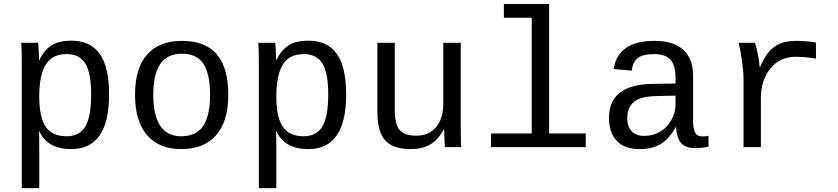

<svg xmlns="http://www.w3.org/2000/svg" viewBox="-20 -745 4241 972"><path d="M532.2 -266.6Q532.2 9.8 340.8 9.8Q220.7 9.8 179.2 -80.1H176.8Q178.7 -76.2 178.7 1V207.5H90.3V-418.9Q90.3 -502 87.4 -528.3H172.9Q173.3 -526.4 174.3 -513.9Q175.3 -501.5 176.5 -477.3Q177.7 -453.1 177.7 -441.4H179.7Q204.1 -492.7 241.9 -515.9Q279.8 -539.1 340.8 -539.1Q437.5 -539.1 484.9 -472.4Q532.2 -405.8 532.2 -266.6ZM441.4 -266.6Q441.4 -377 411.6 -424.1Q381.8 -471.2 317.9 -471.2Q244.1 -471.2 211.4 -417.7Q178.7 -364.3 178.7 -255.9Q178.7 -151.9 211.4 -103.5Q244.1 -55.2 316.9 -55.2Q381.8 -55.2 411.6 -104.5Q441.4 -153.8 441.4 -266.6Z M1135.7 -264.6Q1135.7 -131.3 1074.5 -60.8Q1013.2 9.8 897.5 9.8Q784.2 9.8 723.9 -61.5Q663.6 -132.8 663.6 -264.6Q663.6 -400.9 725.3 -469.5Q787.1 -538.1 900.4 -538.1Q1019.5 -538.1 1077.6 -470.2Q1135.7 -402.3 1135.7 -264.6ZM1043.5 -264.6Q1043.5 -369.6 1010 -421.4Q976.6 -473.1 901.9 -473.1Q826.2 -473.1 791 -420.4Q755.9 -367.7 755.9 -264.6Q755.9 -162.1 791 -108.6Q826.2 -55.2 896.5 -55.2Q974.1 -55.2 1008.8 -107.4Q1043.5 -159.7 1043.5 -264.6Z M1732.4 -266.6Q1732.4 9.8 1541 9.8Q1420.9 9.8 1379.4 -80.1H1377Q1378.9 -76.2 1378.9 1V207.5H1290.5V-418.9Q1290.5 -502 1287.6 -528.3H1373Q1373.5 -526.4 1374.5 -513.9Q1375.5 -501.5 1376.7 -477.3Q1377.9 -453.1 1377.9 -441.4H1379.9Q1404.3 -492.7 1442.1 -515.9Q1480 -539.1 1541 -539.1Q1637.7 -539.1 1685.1 -472.4Q1732.4 -405.8 1732.4 -266.6ZM1641.6 -266.6Q1641.6 -377 1611.8 -424.1Q1582 -471.2 1518.1 -471.2Q1444.3 -471.2 1411.6 -417.7Q1378.9 -364.3 1378.9 -255.9Q1378.9 -151.9 1411.6 -103.5Q1444.3 -55.2 1517.1 -55.2Q1582 -55.2 1611.8 -104.5Q1641.6 -153.8 1641.6 -266.6Z M1978.5 -528.3V-193.4Q1978.5 -117.2 2002.4 -87.6Q2026.4 -58.1 2087.9 -58.1Q2150.9 -58.1 2187.5 -101.1Q2224.1 -144 2224.1 -222.2V-528.3H2312.5V-112.8Q2312.5 -20.5 2315.4 0H2232.4Q2231.9 -2.4 2231.4 -13.2Q2231 -23.9 2230.2 -37.8Q2229.5 -51.8 2228.5 -90.3H2227.1Q2196.8 -35.6 2157 -12.9Q2117.2 9.8 2058.1 9.8Q1971.2 9.8 1930.9 -33.4Q1890.6 -76.7 1890.6 -176.3V-528.3Z M2759.8 -69.3H2945.3V0H2465.8V-69.3H2671.9V-655.3H2530.8V-724.6H2759.8Z M3538.1 -54.2Q3550.8 -54.2 3566.9 -57.6V-2.9Q3533.7 4.9 3499 4.9Q3450.2 4.9 3428 -20.8Q3405.8 -46.4 3402.8 -101.1H3399.9Q3368.2 -42 3325 -16.1Q3281.7 9.8 3218.3 9.8Q3141.1 9.8 3102.1 -32.2Q3063 -74.2 3063 -147.5Q3063 -317.9 3284.7 -320.3L3399.9 -322.3V-351.1Q3399.9 -415 3374 -443.1Q3348.1 -471.2 3291.5 -471.2Q3233.9 -471.2 3208.5 -450.7Q3183.1 -430.2 3178.2 -387.2L3086.4 -395.5Q3108.9 -538.1 3293 -538.1Q3390.6 -538.1 3439.7 -492.4Q3488.8 -446.8 3488.8 -360.4V-132.8Q3488.8 -93.8 3499 -74Q3509.3 -54.2 3538.1 -54.2ZM3240.7 -57.1Q3287.6 -57.1 3323.7 -79.6Q3359.9 -102.1 3379.9 -139.6Q3399.9 -177.2 3399.9 -217.3V-260.7L3307.1 -258.8Q3249.5 -257.8 3219.2 -246.1Q3189 -234.4 3172.1 -210.2Q3155.3 -186 3155.3 -146Q3155.3 -106 3177 -81.5Q3198.7 -57.1 3240.7 -57.1Z M4110.8 -448.2Q4056.2 -457.5 4007.3 -457.5Q3928.7 -457.5 3880.4 -398.4Q3832 -339.4 3832 -248V0H3744.1V-342.3Q3744.1 -379.4 3737.5 -429.7Q3731 -480 3718.8 -528.3H3802.2Q3821.8 -460.9 3825.7 -406.2H3828.1Q3852.5 -460.9 3876 -486.6Q3899.4 -512.2 3931.6 -525.1Q3963.9 -538.1 4010.3 -538.1Q4061 -538.1 4110.8 -529.8Z"/></svg>

Font: Cousine
Style: Regular
Weight: 400
Monospace: yes
Designer: Steve Matteson
Foundry: Monotype Imaging Inc.
Version: Version 1.21